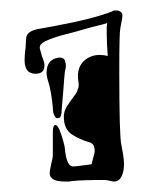

<svg xmlns="http://www.w3.org/2000/svg" viewBox="-20 -741 284 367"><path d="M104 -394Q75 -394 75 -410Q75 -413 76 -418Q77 -423 78 -428Q81 -439 81 -445V-489Q81 -502 86 -502Q90 -502 94 -492Q98 -482 101 -471Q104 -460 104 -457Q107 -425 118 -423Q120 -422 155 -427L158 -439Q161 -448 161 -453Q161 -466 151 -469Q133 -474 117.5 -484Q102 -494 102 -518Q102 -528 107.5 -537Q113 -546 125 -562Q127 -564 130 -574Q131 -578 130 -585Q129 -589 129 -596Q129 -614 141 -625Q153 -636 171 -636Q175 -636 178.5 -635.5Q182 -635 186 -634Q185 -646 184.5 -656.5Q184 -667 184 -675Q184 -682 184 -687.5Q184 -693 185 -697L175 -694Q166 -692 153 -688.5Q140 -685 123 -680Q69 -667 59 -657Q56 -654 56 -650Q56 -648 57.5 -643.5Q59 -639 60 -634Q65 -622 65 -616Q65 -600 48 -600Q27 -600 27 -626Q27 -631 27.5 -637.5Q28 -644 29 -651Q29 -656 29.5 -661Q30 -666 30 -667Q30 -680 50 -685L83 -691Q121 -698 148.5 -705Q176 -712 194 -719Q196 -721 199 -721Q202 -721 203 -721Q207 -721 210.5 -718.5Q214 -716 214 -712Q214 -708 212.5 -700.5Q211 -693 210 -687Q209 -683 208.5 -663Q208 -643 208 -608Q208 -541 209 -506.5Q210 -472 212 -464Q214 -454 215.5 -444.5Q217 -435 217 -427Q217 -413 212 -403Q207 -394 198 -394Q195 -394 187 -396Q183 -397 180 -397Q159 -397 144 -396.5Q129 -396 118 -395Q114 -394 111 -394Q108 -394 104 -394ZM90 -515Q86 -515 83.5 -521Q81 -527 81 -535Q80 -548 77.5 -562.5Q75 -577 70 -593Q69 -597 69 -602Q69 -628 93 -631Q104 -631 105 -622Q105 -621 105.5 -619Q106 -617 106 -615Q106 -612 104 -604Q103 -596 101 -568L98 -532Q98 -525 96.5 -520Q95 -515 90 -515Z"/></svg>

Font: Moo Lah Lah
Style: Regular
Weight: 400
Designer: Robert E. Leuschke
Foundry: Robert E. Leuschke
Version: Version 1.010; ttfautohint (v1.8.3)